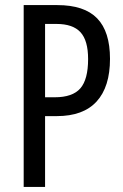

<svg xmlns="http://www.w3.org/2000/svg" viewBox="-20 -734 483 754"><path d="M412 -503Q412 -393 359.5 -335.5Q307 -278 203 -278H157V0H73V-714H205Q311 -714 361.5 -662Q412 -610 412 -503ZM157 -640V-352H195Q265 -352 295.5 -387Q326 -422 326 -502Q326 -575 296 -607.5Q266 -640 202 -640Z"/></svg>

Font: Noto Sans UI Cond
Style: Regular
Weight: 400
Width: 3
Designer: Monotype Design Team
Foundry: Monotype Imaging Inc.
Version: Version 1.001